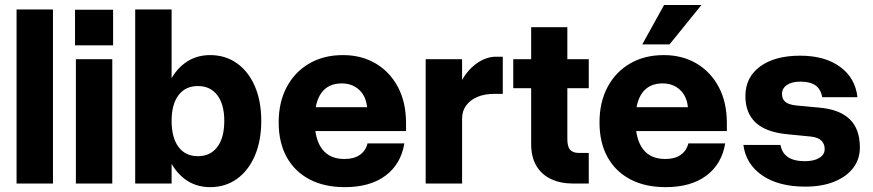

<svg xmlns="http://www.w3.org/2000/svg" viewBox="-20 -738 3512 772"><path d="M46.6 -700V0H193V-700Z M281.7 -698.9V-555.6H434.7V-698.9ZM285.1 -500V0H431.5V-500Z M523.6 -700V0H670V-700ZM630.1 -251.9Q630.1 -172 654.3 -111.9Q678.5 -51.9 722.3 -18.7Q766.1 14.5 824.9 14.5Q886.3 14.5 932.6 -18.7Q978.9 -51.9 1004.7 -111.9Q1030.5 -172 1030.5 -251.9Q1030.5 -331.9 1004.7 -391.3Q978.9 -450.8 932.6 -483.6Q886.3 -516.5 824.9 -516.5Q766.1 -516.5 722.3 -483.6Q678.5 -450.8 654.3 -391.3Q630.1 -331.9 630.1 -251.9ZM881.8 -252Q881.8 -184.3 853.8 -147.1Q825.8 -110 775.9 -110Q725.6 -110 697.8 -147.1Q670 -184.3 670 -252Q670 -318.6 697.8 -355.3Q725.6 -392 775.9 -392Q825.8 -392 853.8 -355.3Q881.8 -318.6 881.8 -252Z M1100.5 -245.9Q1100.5 -164.8 1132.6 -106.6Q1164.8 -48.3 1224.4 -16.9Q1284 14.5 1366 14.5Q1468.3 14.5 1530.1 -31.8Q1592 -78 1605.9 -161.3H1457.7Q1450.5 -131.7 1426.8 -115.2Q1403.1 -98.7 1364.7 -98.7Q1305.9 -98.7 1275.6 -138.1Q1245.2 -177.5 1245.2 -254.7Q1245.2 -327.9 1272.8 -365.2Q1300.4 -402.6 1354.2 -402.6Q1396.5 -402.6 1424.2 -376.7Q1451.8 -350.8 1455.9 -306.9H1240.1V-210.9H1612.6V-243Q1612.6 -326.6 1580.1 -387.9Q1547.5 -449.2 1490.3 -482.9Q1433.1 -516.5 1359 -516.5Q1281.7 -516.5 1223.5 -482.7Q1165.3 -448.9 1132.9 -388Q1100.5 -327.1 1100.5 -245.9Z M2001.6 -360.7V-510H1974.6Q1933.1 -510 1893.4 -480.7Q1853.6 -451.3 1827.8 -397Q1802 -342.7 1802 -267.5L1838 -261.8Q1838 -290.8 1853.8 -313.1Q1869.6 -335.4 1899 -348.1Q1928.3 -360.7 1969.1 -360.7ZM1691.6 -500V0H1838V-500Z M2043.7 -500V-383.3H2347.3V-500ZM2347.3 -123.2H2306.2Q2284.3 -123.2 2272.7 -135.4Q2261.2 -147.7 2261.2 -178.7V-628.6H2115.7V-158.7Q2115.7 -106.1 2136.9 -70.8Q2158.1 -35.5 2196.1 -17.8Q2234.1 0 2284.7 0H2347.3Z M2800.3 -717.8H2650L2562.5 -559.5H2672.1ZM2390.5 -245.9Q2390.5 -164.8 2422.6 -106.6Q2454.8 -48.3 2514.4 -16.9Q2574 14.5 2656 14.5Q2758.3 14.5 2820.1 -31.8Q2882 -78 2895.9 -161.3H2747.7Q2740.5 -131.7 2716.8 -115.2Q2693.1 -98.7 2654.7 -98.7Q2595.9 -98.7 2565.6 -138.1Q2535.2 -177.5 2535.2 -254.7Q2535.2 -327.9 2562.8 -365.2Q2590.4 -402.6 2644.2 -402.6Q2686.5 -402.6 2714.2 -376.7Q2741.8 -350.8 2745.9 -306.9H2530.1V-210.9H2902.6V-243Q2902.6 -326.6 2870.1 -387.9Q2837.5 -449.2 2780.3 -482.9Q2723.1 -516.5 2649 -516.5Q2571.7 -516.5 2513.5 -482.7Q2455.3 -448.9 2422.9 -388Q2390.5 -327.1 2390.5 -245.9Z M3240.2 -188.9Q3269.6 -185.6 3282.7 -172.5Q3295.9 -159.3 3295.9 -138.6Q3295.9 -116.2 3274.1 -103Q3252.3 -89.9 3216.2 -89.9Q3129.8 -89.9 3118.1 -155.3H2969Q2979 -78.1 3044.7 -32.8Q3110.5 12.4 3218.1 12.4Q3284.4 12.4 3333.6 -7.2Q3382.7 -26.9 3410.1 -62.1Q3437.4 -97.4 3437.4 -144.7Q3437.4 -218.8 3397.3 -258Q3357.2 -297.3 3277.9 -304.9L3180.7 -314Q3151.7 -317.1 3138 -328.2Q3124.3 -339.2 3124.3 -360.5Q3124.3 -383 3144.4 -396.4Q3164.4 -409.8 3198.3 -409.8Q3237.8 -409.8 3259 -394.6Q3280.3 -379.4 3286 -347.1H3427.7Q3418.9 -424.9 3357.6 -469.5Q3296.4 -514.1 3197.2 -514.1Q3095.3 -514.1 3036.2 -470.6Q2977.1 -427 2977.1 -351.6Q2977.1 -284 3018.1 -245.4Q3059.1 -206.7 3144.2 -198.4Z"/></svg>

Font: Overused Grotesk Light
Style: Regular
Weight: 300
Designer: RandomMaerks
Version: Version 0.005